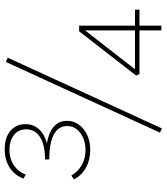

<svg xmlns="http://www.w3.org/2000/svg" viewBox="34 -739 707 815"><g transform="rotate(-90 387.5 -331.5)"><path d="M158 -302Q116 -302 83.5 -320Q51 -338 33 -371L50 -382Q67 -353 95 -337.5Q123 -322 158 -322Q201 -322 230.5 -344Q260 -366 260 -400Q260 -437 224 -456.5Q188 -476 118 -476V-494Q180 -494 213 -515Q246 -536 246 -574Q246 -608 221 -626.5Q196 -645 159 -645Q122 -645 94 -626.5Q66 -608 54 -576L37 -585Q51 -623 83.5 -644Q116 -665 161 -665Q212 -665 240 -640.5Q268 -616 268 -577Q268 -543 246.5 -519.5Q225 -496 187 -486Q233 -478 257.5 -456.5Q282 -435 282 -401Q282 -359 247 -330.5Q212 -302 158 -302ZM550 -652 250 2 232 -6 532 -660ZM754 -93H686V0H666V-93H481L474 -107L662 -349H686V-112H754ZM666 -112V-324L501 -112Z"/></g></svg>

Font: Ysabeau SC Extralight
Style: Regular
Weight: 200
Designer: Christian Thalmann (Catharsis Fonts)
Version: Version 0.003